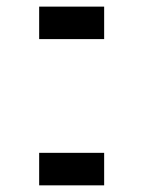

<svg xmlns="http://www.w3.org/2000/svg" viewBox="-20 -557 431 577"><path d="M97.7 0V-97.7H293V0ZM97.7 -439.5V-537.1H293V-439.5Z"/></svg>

Font: Trigram
Style: Regular
Weight: 400
Designer: GGBotNet
Foundry: GGBotNet
Version: 1.05